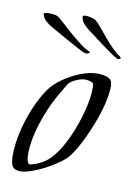

<svg xmlns="http://www.w3.org/2000/svg" viewBox="-69 -593 448 644"><g transform="rotate(10 155.5 -271.0)"><path d="M45 5Q26 5 18.5 -5.5Q11 -16 11 -43Q11 -82 21 -125Q31 -168 48 -208.5Q65 -249 86 -279Q102 -301 129 -320Q156 -339 187 -351Q218 -363 245 -363Q254 -363 267 -360.5Q280 -358 287 -352Q292 -348 293.5 -341Q295 -334 295 -328Q295 -302 286.5 -267.5Q278 -233 264 -197Q250 -161 234 -129.5Q218 -98 202 -77Q193 -65 173 -50.5Q153 -36 129.5 -23.5Q106 -11 83 -3Q60 5 45 5ZM72 -23Q119 -33 148 -68Q171 -95 191 -139Q211 -183 223.5 -230Q236 -277 236 -312Q236 -315 235.5 -322Q235 -329 232 -330Q220 -336 205 -336Q195 -336 179 -329.5Q163 -323 155 -315Q150 -310 145.5 -301.5Q141 -293 137 -287Q118 -257 100.5 -217Q83 -177 72 -135Q61 -93 61 -56Q61 -44 63.5 -34.5Q66 -25 72 -23ZM303 -423Q298 -423 295 -426Q292 -427 276 -438Q260 -449 240 -464Q220 -479 205 -490.5Q190 -502 188 -503Q168 -520 164.5 -529Q161 -538 161 -543Q162 -547 172 -547Q181 -547 192 -544Q203 -541 207 -537Q213 -533 224.5 -519Q236 -505 250.5 -487.5Q265 -470 280.5 -454.5Q296 -439 308 -432Q311 -429 311 -428Q311 -423 303 -423ZM188 -424Q185 -424 166.5 -434Q148 -444 125.5 -456.5Q103 -469 85.5 -479Q68 -489 66 -490Q42 -505 37 -514Q32 -523 31 -528Q31 -534 49 -534Q58 -534 67 -532.5Q76 -531 80 -528Q86 -524 100 -511Q114 -498 132.5 -482Q151 -466 169 -452Q187 -438 201 -432Q205 -431 205 -428Q205 -425 199 -423.5Q193 -422 188 -424Z"/></g></svg>

Font: Beau Rivage
Style: Regular
Weight: 400
Designer: Robert E. Leuschke
Foundry: Robert E. Leuschke
Version: Version 1.010; ttfautohint (v1.8.3)